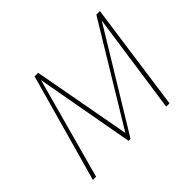

<svg xmlns="http://www.w3.org/2000/svg" viewBox="-140 -881 1104 1104"><g transform="rotate(-45 411.5 -329.0)"><path d="M773 -658 681 0H654L742 -612L378 -14H362L253 -617L84 0H58L242 -658H271L381 -59L744 -658Z"/></g></svg>

Font: Ysabeau Infant Extralight
Style: Italic
Weight: 200
Italic angle: -12°
Designer: Christian Thalmann (Catharsis Fonts)
Version: Version 0.003